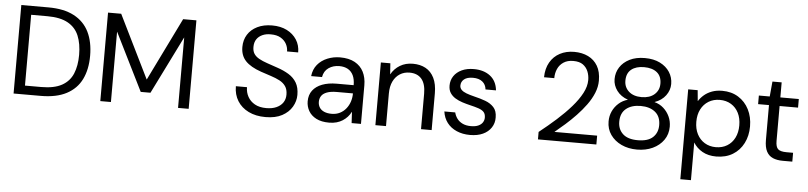

<svg xmlns="http://www.w3.org/2000/svg" viewBox="-50 -1005 6365 1513"><g transform="rotate(5 3132.5 -248.5)"><path d="M67 0V-700H282Q405 -700 485 -657.5Q565 -615 603.5 -536.5Q642 -458 642 -348Q642 -240 603.5 -162Q565 -84 485 -42Q405 0 282 0ZM151 -70H280Q382 -70 442.5 -103.5Q503 -137 529 -199.5Q555 -262 555 -348Q555 -436 529 -499Q503 -562 442.5 -596Q382 -630 280 -630H151Z M753 0V-700H857L1102 -202H1103L1347 -700H1452V0H1368V-556H1367L1141 -100H1064L838 -555H837V0Z M2060 12Q1983 12 1926 -16Q1869 -44 1838 -94Q1807 -144 1807 -210H1895Q1895 -169 1914 -134.5Q1933 -100 1969.5 -79.5Q2006 -59 2061 -59Q2107 -59 2140.5 -74Q2174 -89 2192 -115.5Q2210 -142 2210 -178Q2210 -219 2192.5 -244.5Q2175 -270 2144.5 -286Q2114 -302 2075 -314.5Q2036 -327 1995 -341Q1911 -370 1871 -412.5Q1831 -455 1831 -522Q1831 -578 1857.5 -620.5Q1884 -663 1933.5 -687.5Q1983 -712 2051 -712Q2118 -712 2167.5 -687Q2217 -662 2245 -618.5Q2273 -575 2273 -518H2185Q2185 -549 2170 -577Q2155 -605 2124.5 -623Q2094 -641 2047 -641Q2010 -642 1980.5 -629Q1951 -616 1934.5 -591.5Q1918 -567 1918 -530Q1918 -497 1932 -476Q1946 -455 1973 -440Q2000 -425 2037 -412.5Q2074 -400 2120 -384Q2171 -367 2211 -342.5Q2251 -318 2273.5 -280Q2296 -242 2296 -184Q2296 -134 2269.5 -89Q2243 -44 2191 -16Q2139 12 2060 12Z M2564 12Q2502 12 2461.5 -9Q2421 -30 2401 -65Q2381 -100 2381 -141Q2381 -192 2407.5 -227Q2434 -262 2482.5 -280.5Q2531 -299 2597 -299H2731Q2731 -346 2716 -377Q2701 -408 2673 -423.5Q2645 -439 2606 -439Q2557 -439 2521 -414Q2485 -389 2477 -341H2391Q2397 -395 2427.5 -432Q2458 -469 2505.5 -488.5Q2553 -508 2606 -508Q2676 -508 2722.5 -482.5Q2769 -457 2792 -411.5Q2815 -366 2815 -305V0H2741L2736 -88H2735Q2724 -66 2707.5 -48Q2691 -30 2670 -16.5Q2649 -3 2622.5 4.5Q2596 12 2564 12ZM2577 -59Q2614 -59 2642.5 -73.5Q2671 -88 2691 -113Q2711 -138 2721 -169Q2731 -200 2731 -233V-234H2604Q2555 -234 2525 -222.5Q2495 -211 2482 -191Q2469 -171 2469 -145Q2469 -119 2481.5 -99.5Q2494 -80 2518.5 -69.5Q2543 -59 2577 -59Z M2929 0V-496H3004L3010 -410H3011Q3036 -455 3080 -481.5Q3124 -508 3182 -508Q3240 -508 3283 -484.5Q3326 -461 3350 -412.5Q3374 -364 3374 -290V0H3290V-281Q3290 -358 3257 -397Q3224 -436 3162 -436Q3119 -436 3085.5 -415Q3052 -394 3032.5 -354.5Q3013 -315 3013 -257V0Z M3678 12Q3619 12 3572 -8.5Q3525 -29 3496.5 -66.5Q3468 -104 3461 -155H3547Q3553 -129 3569 -107Q3585 -85 3612.5 -71.5Q3640 -58 3679 -58Q3715 -58 3738 -68.5Q3761 -79 3772 -96.5Q3783 -114 3783 -134Q3783 -163 3768.5 -178.5Q3754 -194 3725.5 -203.5Q3697 -213 3658 -222Q3628 -229 3597 -239Q3566 -249 3540.5 -264.5Q3515 -280 3499.5 -303.5Q3484 -327 3484 -362Q3484 -404 3506 -437Q3528 -470 3568.5 -489Q3609 -508 3664 -508Q3743 -508 3793.5 -469Q3844 -430 3852 -356H3769Q3765 -395 3737.5 -417Q3710 -439 3663 -439Q3617 -439 3593 -419.5Q3569 -400 3569 -369Q3569 -350 3582.5 -336Q3596 -322 3622.5 -312Q3649 -302 3686 -293Q3733 -282 3774 -267Q3815 -252 3841.5 -223.5Q3868 -195 3868 -143Q3869 -98 3845.5 -62.5Q3822 -27 3779.5 -7.5Q3737 12 3678 12Z M4215 0V-59Q4286 -115 4349.5 -172Q4413 -229 4462.5 -285.5Q4512 -342 4540.5 -396Q4569 -450 4569 -500Q4569 -537 4556 -568.5Q4543 -600 4515.5 -620Q4488 -640 4439 -640Q4393 -640 4362 -619.5Q4331 -599 4316 -565.5Q4301 -532 4301 -492H4220Q4221 -561 4249.5 -610.5Q4278 -660 4327.5 -686Q4377 -712 4440 -712Q4503 -712 4551 -688.5Q4599 -665 4626 -619Q4653 -573 4653 -503Q4653 -454 4633 -405Q4613 -356 4579 -309.5Q4545 -263 4504 -220Q4463 -177 4420 -139Q4377 -101 4339 -70H4677V0Z M4999 12Q4930 12 4875.5 -13.5Q4821 -39 4789 -84.5Q4757 -130 4757 -190Q4757 -233 4774 -270Q4791 -307 4822 -334.5Q4853 -362 4894 -373Q4837 -393 4806 -435Q4775 -477 4775 -526Q4775 -578 4802 -620Q4829 -662 4879 -687Q4929 -712 4999 -712Q5069 -712 5119 -687Q5169 -662 5196 -620Q5223 -578 5223 -526Q5223 -477 5192 -435Q5161 -393 5104 -373Q5146 -362 5176.5 -334.5Q5207 -307 5224 -270Q5241 -233 5241 -190Q5241 -130 5209 -84.5Q5177 -39 5122.5 -13.5Q5068 12 4999 12ZM4999 -62Q5079 -62 5118 -98.5Q5157 -135 5157 -195Q5157 -263 5114 -298Q5071 -333 4999 -333Q4927 -333 4884 -298Q4841 -263 4841 -195Q4841 -135 4880.5 -98.5Q4920 -62 4999 -62ZM4999 -403Q5063 -403 5100.5 -436Q5138 -469 5138 -521Q5138 -580 5101 -610Q5064 -640 4999 -640Q4935 -640 4898 -610Q4861 -580 4861 -521Q4861 -469 4898 -436Q4935 -403 4999 -403Z M5360 215V-496H5435L5443 -411H5444Q5461 -438 5487 -460Q5513 -482 5548.5 -495Q5584 -508 5629 -508Q5702 -508 5756.5 -474Q5811 -440 5841 -381Q5871 -322 5871 -247Q5871 -173 5841 -114Q5811 -55 5756 -21.5Q5701 12 5625 12Q5562 12 5516 -14Q5470 -40 5444 -83V215ZM5616 -61Q5667 -61 5705.5 -84.5Q5744 -108 5765 -150Q5786 -192 5786 -248Q5786 -304 5765 -346Q5744 -388 5705.5 -411.5Q5667 -435 5616 -435Q5566 -435 5527.5 -411.5Q5489 -388 5467.5 -346Q5446 -304 5446 -248Q5446 -192 5467.5 -150Q5489 -108 5527.5 -84.5Q5566 -61 5616 -61Z M6151 0Q6106 0 6073 -14Q6040 -28 6022.5 -61.5Q6005 -95 6005 -152V-428H5919V-496H6005L6016 -615H6089V-496H6235V-428H6089V-152Q6089 -104 6108 -87Q6127 -70 6175 -70H6227V0Z"/></g></svg>

Font: DM Sans 28pt
Style: Regular
Weight: 400
Version: Version 4.004;gftools[0.9.30]